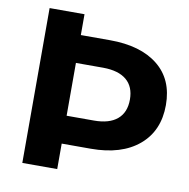

<svg xmlns="http://www.w3.org/2000/svg" viewBox="-79 -777 843 855"><g transform="rotate(10 343.0 -350.0)"><path d="M234.9 -241.2H358.9Q427.7 -241.2 463.9 -272Q500 -302.7 500 -360.8Q500 -418.9 463.9 -449.2Q427.7 -479.5 358.9 -480H234.9ZM77.1 0V-700.2H234.9V-606H366.2Q505.9 -606 584 -543Q662.1 -480.5 662.1 -364.3Q662.1 -248 583.5 -181.6Q504.9 -115.2 366.2 -115.2H234.9V0Z"/></g></svg>

Font: TruenoSBd
Style: Demi
Weight: 600
Designer: Julieta Ulanovsky
Foundry: Julieta Ulanovsky
Version: Version 3.001b